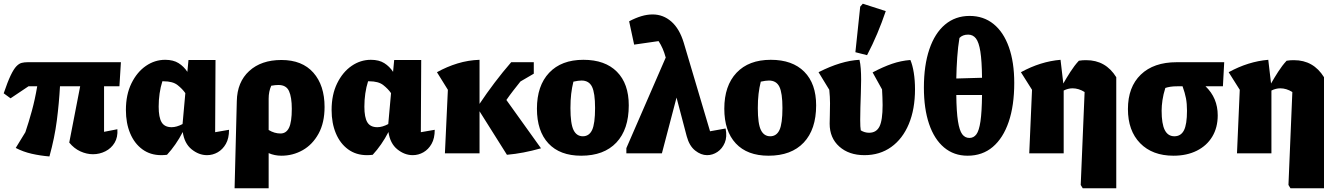

<svg xmlns="http://www.w3.org/2000/svg" viewBox="-36 -828 7220 1037"><path d="M231 17Q182 13 135.5 2.5Q89 -8 49 -29L101 -114Q119 -167 136 -229Q153 -291 165 -362H118L21 -297L-16 -324Q5 -386 21.5 -420.5Q38 -455 52.5 -470Q67 -485 81.5 -488.5Q96 -492 114 -492H617L609 -362H526V-116L598 -130Q601 -87 583 -57Q565 -27 533.5 -11Q502 5 466 5Q432 5 398 -10.5Q364 -26 338 -58L397 -362H288Q283 -271 271 -177.5Q259 -84 231 17Z M866 8Q851 10 835 10Q776 10 733 -21.5Q690 -53 667 -108Q644 -163 644 -234Q644 -317 674 -378Q704 -439 752 -472Q800 -505 856 -505Q900 -505 928.5 -487Q957 -469 976 -440L982 -504H1128L1126 -114L1201 -127Q1201 -81 1184 -51Q1167 -21 1140 -5.5Q1113 10 1082 10Q1038 10 999 -21.5Q960 -53 951 -115Q933 -80 911.5 -49Q890 -18 866 8ZM821 -252Q821 -194 837 -167.5Q853 -141 891 -141Q918 -141 950 -158L965 -325Q949 -348 923 -368.5Q897 -389 847 -389Q844 -389 841 -389Q831 -358 826 -323Q821 -288 821 -252Z M1231 189 1243 -282Q1245 -385 1310 -444.5Q1375 -504 1484 -504Q1596 -504 1656.5 -435.5Q1717 -367 1717 -250Q1717 -165 1684.5 -106Q1652 -47 1599 -17Q1546 13 1484 13Q1447 13 1415 -1V189ZM1415 -295V-126Q1446 -107 1479 -107Q1510 -107 1525 -138Q1540 -169 1540 -240Q1540 -303 1525 -336Q1510 -369 1468 -369Q1451 -369 1429 -365Q1415 -334 1415 -295Z M1977 8Q1962 10 1946 10Q1887 10 1844 -21.5Q1801 -53 1778 -108Q1755 -163 1755 -234Q1755 -317 1785 -378Q1815 -439 1863 -472Q1911 -505 1967 -505Q2011 -505 2039.5 -487Q2068 -469 2087 -440L2093 -504H2239L2237 -114L2312 -127Q2312 -81 2295 -51Q2278 -21 2251 -5.5Q2224 10 2193 10Q2149 10 2110 -21.5Q2071 -53 2062 -115Q2044 -80 2022.5 -49Q2001 -18 1977 8ZM1932 -252Q1932 -194 1948 -167.5Q1964 -141 2002 -141Q2029 -141 2061 -158L2076 -325Q2060 -348 2034 -368.5Q2008 -389 1958 -389Q1955 -389 1952 -389Q1942 -358 1937 -323Q1932 -288 1932 -252Z M2367 0 2383 -343 2324 -438Q2378 -468 2435.5 -485.5Q2493 -503 2554 -505V-267Q2592 -324 2635.5 -381.5Q2679 -439 2725 -492H2847V-430L2775 -388Q2755 -363 2736 -338.5Q2717 -314 2699 -288L2886 -27Q2836 -13 2791.5 -4.5Q2747 4 2702 8L2554 -227V0Z M3103 13Q2988 13 2926 -53.5Q2864 -120 2864 -241Q2864 -365 2930 -435Q2996 -505 3115 -505Q3232 -505 3296 -440.5Q3360 -376 3360 -259Q3360 -129 3293 -58Q3226 13 3103 13ZM3112 -92Q3146 -92 3162 -126Q3178 -160 3178 -245Q3178 -326 3161.5 -359.5Q3145 -393 3105 -393Q3088 -393 3061 -387Q3053 -355 3049 -321Q3045 -287 3045 -244Q3045 -160 3061.5 -126Q3078 -92 3112 -92Z M3799 -119 3883 -134Q3892 -89 3878.5 -57Q3865 -25 3839 -7.5Q3813 10 3783 10Q3750 10 3718.5 -15Q3687 -40 3673 -92L3618 -301L3539 0H3347V-28L3560 -518L3559 -519Q3546 -568 3521 -606L3389 -587L3362 -713Q3396 -731 3427.5 -740.5Q3459 -750 3489 -750Q3546 -750 3590 -711.5Q3634 -673 3657 -597Z M4115 13Q4000 13 3938 -53.5Q3876 -120 3876 -241Q3876 -365 3942 -435Q4008 -505 4127 -505Q4244 -505 4308 -440.5Q4372 -376 4372 -259Q4372 -129 4305 -58Q4238 13 4115 13ZM4124 -92Q4158 -92 4174 -126Q4190 -160 4190 -245Q4190 -326 4173.5 -359.5Q4157 -393 4117 -393Q4100 -393 4073 -387Q4065 -355 4061 -321Q4057 -287 4057 -244Q4057 -160 4073.5 -126Q4090 -92 4124 -92Z M4633 10Q4549 10 4497 -36.5Q4445 -83 4445 -160Q4445 -174 4446 -206.5Q4447 -239 4447 -270Q4447 -304 4443 -343L4385 -438Q4507 -500 4606 -505Q4611 -485 4613 -457Q4615 -429 4615 -397Q4615 -364 4613.5 -325Q4612 -286 4611 -248Q4610 -210 4610 -180Q4610 -141 4613 -124Q4634 -111 4658 -111Q4697 -111 4714 -144.5Q4731 -178 4731 -261Q4731 -282 4730 -303Q4729 -324 4728 -345L4677 -437Q4734 -467 4782 -483.5Q4830 -500 4881 -504Q4893 -476 4899.5 -434.5Q4906 -393 4906 -346Q4906 -238 4872.5 -158Q4839 -78 4777.5 -34Q4716 10 4633 10ZM4647 -530 4584 -546 4610 -792 4624 -808 4748 -768Q4727 -706 4702 -646.5Q4677 -587 4647 -530Z M5190 13Q5116 13 5063 -31.5Q5010 -76 4982 -158.5Q4954 -241 4954 -355Q4954 -475 4983.5 -562Q5013 -649 5068.5 -695.5Q5124 -742 5201 -742Q5276 -742 5330 -698.5Q5384 -655 5413 -573.5Q5442 -492 5442 -380Q5442 -258 5412 -170Q5382 -82 5326 -34.5Q5270 13 5190 13ZM5146 -623Q5138 -576 5134 -518Q5130 -460 5129 -404L5268 -408Q5267 -499 5259 -549.5Q5251 -600 5235 -620.5Q5219 -641 5193 -641Q5163 -641 5146 -623ZM5200 -83Q5223 -83 5237.5 -102.5Q5252 -122 5259.5 -172.5Q5267 -223 5268 -315H5129Q5130 -224 5138 -173.5Q5146 -123 5161 -103Q5176 -83 5200 -83Z M5523 0 5538 -343 5478 -438Q5584 -496 5692 -505L5707 -377Q5724 -407 5745.5 -440.5Q5767 -474 5791 -500Q5802 -502 5811.5 -502.5Q5821 -503 5831 -503Q5936 -503 5993 -411V189H5812L5801 171L5822 -331Q5790 -351 5757 -351Q5733 -351 5709 -339V0Z M6541 -205Q6541 -139 6511.5 -90Q6482 -41 6428 -14Q6374 13 6302 13Q6188 13 6122 -54.5Q6056 -122 6056 -239Q6056 -358 6125.5 -425Q6195 -492 6319 -492H6576L6569 -362H6475Q6541 -299 6541 -205ZM6325 -362Q6301 -362 6285.5 -359.5Q6270 -357 6258 -353Q6247 -318 6242.5 -287Q6238 -256 6238 -230Q6238 -159 6255 -125.5Q6272 -92 6307 -92Q6342 -92 6358.5 -124Q6375 -156 6375 -230Q6375 -268 6369.5 -297Q6364 -326 6351 -362Z M6645 0 6660 -343 6600 -438Q6706 -496 6814 -505L6829 -377Q6846 -407 6867.5 -440.5Q6889 -474 6913 -500Q6924 -502 6933.5 -502.5Q6943 -503 6953 -503Q7058 -503 7115 -411V189H6934L6923 171L6944 -331Q6912 -351 6879 -351Q6855 -351 6831 -339V0Z"/></svg>

Font: Piazzolla ExtraBold
Style: Regular
Weight: 800
Designer: Juan Pablo del Peral
Foundry: Huerta Tipografica
Version: Version 1.330